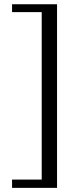

<svg xmlns="http://www.w3.org/2000/svg" viewBox="-20 -698 373 917"><path d="M37.6 199.2V159.7H179.2V-640.1H37.6V-677.7H252.4V199.2Z"/></svg>

Font: Tai Heritage Pro
Style: Regular
Weight: 400
Designer: Faah Baccam, Walt Agee, Victor Gaultney, Annie Olsen
Foundry: SIL International
Version: Version 2.600